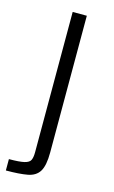

<svg xmlns="http://www.w3.org/2000/svg" viewBox="-118 -555 476 800"><g transform="rotate(15 120.0 -155.0)"><path d="M-6 200V151Q39 151 60 146Q81 141 86.5 129Q92 117 92 95V-510H153V80Q153 136 137.5 161.5Q122 187 87 193.5Q52 200 -6 200Z"/></g></svg>

Font: Saira Light
Style: Regular
Weight: 300
Designer: Hector Gatti with collaboration of the Omnibus-Type team
Foundry: Omnibus-Type
Version: Version 1.100; ttfautohint (v1.8.3)